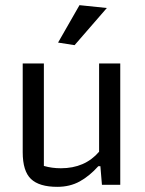

<svg xmlns="http://www.w3.org/2000/svg" viewBox="-20 -716 560 744"><path d="M205 -551 288 -696 394 -685 269 -541ZM68 -126V-470H150V-73Q181 -64 216 -64Q309 -64 364 -128V-470H446V0H375L369 -72H361Q327 -34 289 -13Q251 8 202 8Q132 8 100 -22.5Q68 -53 68 -126Z"/></svg>

Font: Athiti Medium
Style: Regular
Weight: 500
Designer: CadsonDemak Team
Foundry: CadsonDemak
Version: Version 1.032